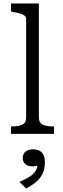

<svg xmlns="http://www.w3.org/2000/svg" viewBox="-20 -778 364 1116"><path d="M206 -758V-96Q206 -64 228.5 -53.5Q251 -43 290 -43H294V0H44V-43H48Q87 -43 109.5 -53.5Q132 -64 132 -96V-664Q132 -679 123.5 -686.5Q115 -694 98 -699Q81 -704 54 -709L44 -711V-758ZM132 318 93 279Q125 266 148.5 251.5Q172 237 185 218.5Q198 200 198 175L210 177Q203 183 192 186Q181 189 170 189Q141 189 126.5 175.5Q112 162 112 140Q112 119 127 104.5Q142 90 172 90Q207 90 224 109Q241 128 241 165Q241 201 228.5 229Q216 257 191.5 278Q167 299 132 318Z"/></svg>

Font: Roboto Serif Light
Style: Regular
Weight: 300
Designer: Greg Gazdowicz
Foundry: Commercial Type
Version: Version 1.008